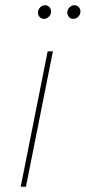

<svg xmlns="http://www.w3.org/2000/svg" viewBox="-20 -713 327 733"><path d="M79 0H59L162 -517H182ZM260 -641Q250 -641 243.5 -648Q237 -655 237 -665Q237 -676 245 -684.5Q253 -693 264 -693Q274 -693 280.5 -686Q287 -679 287 -669Q287 -658 279 -649.5Q271 -641 260 -641ZM148 -641Q138 -641 131.5 -648Q125 -655 125 -665Q125 -676 133 -684.5Q141 -693 152 -693Q162 -693 168.5 -686Q175 -679 175 -669Q175 -658 167 -649.5Q159 -641 148 -641Z"/></svg>

Font: Argentum Sans Thin
Style: Italic
Weight: 100
Italic angle: -11°
Designer: Julieta Ulanovsky (font), Cristiano Sobral (main changes and remaster)
Foundry: Julieta Ulanovsky (font), Cristiano Sobral (main changes and remaster)
Version: Version 2.007;June 15, 2022;FontCreator 14.0.0.2814 64-bit; 